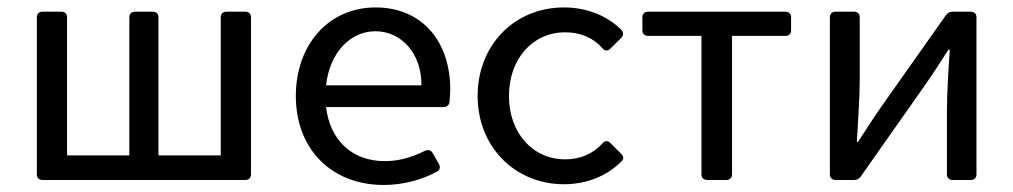

<svg xmlns="http://www.w3.org/2000/svg" viewBox="-20 -494 2781 527"><path d="M81.1 -446.3V-15.6C81.1 -5.9 86.9 0 96.7 0H653.3C663.1 0 668.9 -5.9 668.9 -15.6V-446.3C668.9 -456.1 663.1 -461.9 653.3 -461.9H601.6C591.8 -461.9 585.9 -456.1 585.9 -446.3V-67.4H415V-446.3C415 -456.1 409.2 -461.9 399.4 -461.9H350.6C340.8 -461.9 335 -456.1 335 -446.3V-67.4H164.1V-446.3C164.1 -456.1 158.2 -461.9 148.4 -461.9H96.7C86.9 -461.9 81.1 -456.1 81.1 -446.3Z M1215.8 -249C1215.8 -378.9 1139.6 -473.6 1010.7 -473.6C881.8 -473.6 792 -371.1 792 -230.5C792 -85 889.6 13.7 1033.2 13.7C1087.9 13.7 1138.7 -1 1178.7 -22.5C1187.5 -27.3 1189.5 -35.2 1184.6 -43.9L1168 -73.2C1163.1 -82 1155.3 -84 1146.5 -80.1C1105.5 -59.6 1071.3 -51.8 1035.2 -51.8C947.3 -51.8 885.7 -108.4 875 -200.2H1197.3C1206.1 -200.2 1212.9 -205.1 1213.9 -214.8C1214.8 -226.6 1215.8 -238.3 1215.8 -249ZM1136.7 -259.8H875C884.8 -348.6 940.4 -408.2 1010.7 -408.2C1081.1 -408.2 1137.7 -347.7 1136.7 -259.8Z M1528.3 11.7C1590.8 11.7 1647.5 -11.7 1686.5 -51.8C1692.4 -57.6 1692.4 -64.5 1684.6 -72.3L1655.3 -101.6C1648.4 -108.4 1640.6 -108.4 1633.8 -100.6C1608.4 -72.3 1573.2 -56.6 1531.2 -56.6C1442.4 -56.6 1377 -128.9 1377 -230.5C1377 -333 1442.4 -405.3 1531.2 -405.3C1574.2 -405.3 1609.4 -389.6 1633.8 -361.3C1640.6 -353.5 1648.4 -353.5 1655.3 -360.4L1684.6 -389.6C1691.4 -396.5 1692.4 -404.3 1685.5 -412.1C1646.5 -451.2 1589.8 -473.6 1528.3 -473.6C1392.6 -473.6 1291 -371.1 1291 -230.5C1291 -91.8 1392.6 11.7 1528.3 11.7Z M1905.3 -395.5V-15.6C1905.3 -5.9 1911.1 0 1920.9 0H1973.6C1983.4 0 1989.3 -5.9 1989.3 -15.6V-395.5H2135.7C2145.5 -395.5 2151.4 -401.4 2151.4 -411.1V-446.3C2151.4 -456.1 2145.5 -461.9 2135.7 -461.9H1758.8C1749 -461.9 1743.2 -456.1 1743.2 -446.3V-411.1C1743.2 -401.4 1749 -395.5 1758.8 -395.5Z M2257.8 -446.3V-15.6C2257.8 -5.9 2263.7 0 2273.4 0H2324.2C2332 0 2337.9 -2.9 2342.8 -9.8L2518.6 -259.8C2537.1 -286.1 2565.4 -329.1 2583 -357.4H2586.9C2583 -297.9 2579.1 -237.3 2579.1 -187.5V-15.6C2579.1 -5.9 2585 0 2594.7 0H2644.5C2654.3 0 2660.2 -5.9 2660.2 -15.6V-446.3C2660.2 -456.1 2654.3 -461.9 2644.5 -461.9H2594.7C2586.9 -461.9 2581.1 -459 2576.2 -452.1L2400.4 -203.1C2381.8 -176.8 2353.5 -132.8 2335 -104.5H2332C2335 -164.1 2339.8 -225.6 2339.8 -275.4V-446.3C2339.8 -456.1 2334 -461.9 2324.2 -461.9H2273.4C2263.7 -461.9 2257.8 -456.1 2257.8 -446.3Z"/></svg>

Font: Ed Sans Neue
Style: Regular
Weight: 400
Designer: Stephen Hutchings
Version: Version 1.004;PS 001.004;hotconv 1.0.88;makeotf.lib2.5.64775